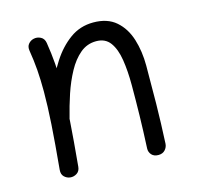

<svg xmlns="http://www.w3.org/2000/svg" viewBox="-87 -616 763 743"><g transform="rotate(-15 294.5 -244.5)"><path d="M75.2 -7.4Q73.6 10.5 83.7 20.3Q93.9 30.1 107.1 31.5Q121.1 33.1 133.7 25.1Q146.2 17.1 147.8 -0.4Q157.6 -105 162.7 -180.6Q167.8 -256.2 167.8 -315.9Q167.8 -365.8 164.4 -408.7Q161 -451.5 154 -494.6Q151.1 -512.8 137.1 -519.8Q123 -526.9 108.6 -523.3Q96.1 -520.4 87.6 -510.1Q79 -499.8 81.7 -483.1Q88.4 -442.7 91.5 -403Q94.5 -363.3 94.5 -315.9Q94.5 -259.4 89.8 -185.7Q85 -111.9 75.2 -7.4ZM96.4 -212.2Q92.7 -197.1 98.8 -184Q104.9 -170.8 118.8 -167.1Q134.8 -163 148 -170.2Q161.2 -177.5 163.9 -191Q175 -236.1 190.3 -282.1Q205.7 -328.1 226.7 -366.5Q247.6 -405 275.5 -428.4Q303.3 -451.8 339.8 -451.8Q376.5 -451.8 395.7 -425.5Q415 -399.2 422.2 -353.9Q429.4 -308.7 429.4 -251.4Q429.4 -190.9 428.1 -130.3Q426.8 -69.8 423.4 0.1Q422.7 14.6 432.2 25.4Q441.7 36.1 459.5 36.1Q476.7 36.1 486.5 25.2Q496.2 14.3 496.9 0.5Q501 -81.4 502.1 -157.9Q503.1 -234.3 503.1 -310.5Q503.1 -367.7 487.9 -416.6Q472.6 -465.5 438.5 -495.1Q404.4 -524.8 347.8 -524.8Q294.9 -524.8 253.8 -495Q212.7 -465.2 182.2 -417.8Q151.6 -370.4 130.4 -315.9Q109.3 -261.3 96.4 -212.2Z"/></g></svg>

Font: Mikhak VF
Style: Regular
Weight: 100
Designer: Amin Abedi
Version: Version 3.001